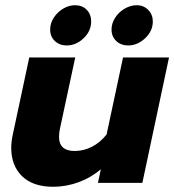

<svg xmlns="http://www.w3.org/2000/svg" viewBox="-20 -700 667 735"><path d="M172 -587Q172 -611 186 -632.5Q200 -654 222 -667Q244 -680 267 -680Q295 -680 312 -662.5Q329 -645 329 -618Q329 -581 300 -553.5Q271 -526 235 -526Q208 -526 190 -543Q172 -560 172 -587ZM407 -587Q407 -611 421 -632.5Q435 -654 457.5 -667Q480 -680 503 -680Q530 -680 547.5 -662Q565 -644 565 -618Q565 -581 535.5 -553.5Q506 -526 471 -526Q443 -526 425 -543Q407 -560 407 -587ZM23 -134Q23 -158 29 -185L92 -480H268L209 -205Q206 -190 206 -176Q206 -122 266 -122Q300 -122 331.5 -138Q363 -154 388 -185L451 -480H627L525 0H355L366 -52Q327 -19 279.5 -2Q232 15 184 15Q106 15 64.5 -25.5Q23 -66 23 -134Z"/></svg>

Font: Prompt
Style: Bold Italic
Weight: 700
Italic angle: -12°
Designer: Katatrad Team
Foundry: CadsonDemak
Version: Version 1.001